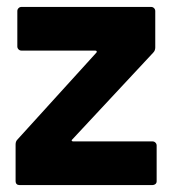

<svg xmlns="http://www.w3.org/2000/svg" viewBox="-20 -534 499 554"><path d="M25 -11V-117Q25 -126 30 -131L258 -382Q260 -384 259 -386Q258 -388 255 -388H42Q37 -388 33.5 -391.5Q30 -395 30 -400V-502Q30 -507 33.5 -510.5Q37 -514 42 -514H416Q421 -514 424.5 -510.5Q428 -507 428 -502V-397Q428 -388 422 -382L188 -131Q186 -130 187 -128Q188 -126 191 -126H420Q425 -126 428.5 -122.5Q432 -119 432 -114V-11Q432 -6 428.5 -3Q425 0 420 0H36Q31 0 28 -3Q25 -6 25 -11Z"/></svg>

Font: Barlow GEO Bold
Style: Regular
Weight: 700
Designer: Jeremy Tribby
Foundry: Tribby Type
Version: Version 1.408